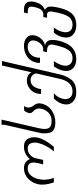

<svg xmlns="http://www.w3.org/2000/svg" viewBox="744 -1504 1040 2569"><g transform="rotate(-90 1264.5 -220.0)"><path d="M706 -232Q684 -137 584 -20H524Q611 -126 635 -230Q648 -285 631 -328Q614 -370 560 -370Q517 -370 480 -341Q443 -311 431 -262L409 -163H349Q349 -166 351.5 -175.5Q354 -185 356 -192Q359 -208 364 -224Q367 -236 372 -267Q375 -283 373 -306Q372 -324 363 -340Q356 -352 337 -362Q321 -370 292 -370Q238 -370 202 -328Q166 -286 153 -230Q129 -126 168 -20H108Q64 -145 84 -232Q102 -313 160 -366Q218 -420 297 -420Q387 -420 420 -341Q487 -420 589 -420Q663 -420 693 -364Q724 -307 706 -232Z M1162 -183Q1142 -97 1072 -49Q1000 0 913 0Q798 0 775 -68Q754 -136 772 -215L877 -671Q882 -696 878 -720H948L832 -215Q813 -131 833 -92Q854 -50 932 -50Q992 -50 1035 -87Q1078 -124 1092 -183Q1101 -220 1092 -247Q1083 -275 1068 -287Q1053 -299 1042 -316Q1031 -334 1035 -350Q1045 -390 1069 -417L1131 -420Q1115 -399 1112 -384Q1106 -354 1114 -330Q1122 -306 1138 -289Q1153 -272 1162 -245Q1170 -220 1162 -183Z M1553 60Q1532 152 1481 216Q1429 280 1309 280Q1229 280 1183 231Q1138 183 1156 103Q1171 41 1229 -20H1299Q1242 34 1226 102Q1213 156 1241 194Q1268 230 1324 230Q1454 230 1493 62L1563 -242Q1572 -277 1542 -305Q1515 -331 1477 -331Q1387 -331 1360 -214Q1358 -206 1357 -191H1293Q1290 -212 1298 -245Q1311 -303 1361 -342Q1410 -381 1470 -381Q1547 -381 1581 -320L1672 -714H1732Z M2003 48Q1949 280 1755 280Q1673 280 1629 230Q1586 181 1604 100Q1619 36 1661 -20H1731Q1686 44 1673 102Q1660 158 1687 194Q1714 230 1771 230Q1799 230 1822 221Q1846 211 1862 194Q1879 176 1891 156Q1904 135 1914 105Q1930 57 1932 49Q1935 37 1947 -13Q1961 -73 1936 -93Q1911 -113 1850 -113L1862 -163H1894Q1932 -163 1963 -197Q1996 -233 2004 -271Q2015 -316 1992 -343Q1969 -370 1924 -370Q1871 -370 1833 -341Q1794 -311 1782 -258Q1774 -227 1777 -205H1707Q1705 -233 1711 -255Q1729 -336 1792 -378Q1855 -420 1935 -420Q2005 -420 2047 -381Q2089 -342 2074 -274Q2062 -225 2028 -188Q1994 -151 1944 -139Q2002 -121 2011 -74Q2020 -26 2003 48Z M2523 -277Q2510 -225 2487 -193Q2463 -160 2416 -140Q2455 -120 2460 -77Q2464 -35 2448 35Q2434 95 2420 131Q2404 172 2378 207Q2349 245 2310 262Q2268 280 2209 280Q2125 280 2078 230Q2032 181 2052 97Q2067 33 2111 -20H2181Q2137 33 2122 97Q2108 159 2133 194Q2158 230 2219 230Q2251 230 2275 218Q2302 205 2315 190Q2329 174 2343 144Q2357 113 2364 89Q2374 57 2381 23Q2398 -50 2393 -82Q2388 -111 2350 -111H2310L2321 -161H2361Q2426 -161 2452 -271Q2467 -333 2451 -352Q2436 -370 2369 -370L2381 -420H2423Q2490 -420 2514 -382Q2538 -344 2523 -277Z"/></g></svg>

Font: Miedinger
Style: Italic
Weight: 400
Italic angle: -13°
Version: Version 001.000